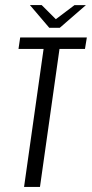

<svg xmlns="http://www.w3.org/2000/svg" viewBox="-20 -739 363 759"><path d="M75.1 0 152.3 -545.5H53.1L59.8 -591H323.3L315.9 -545.5H215.2L138 0ZM174.7 -629.2 98.3 -718.9H144.8L200.7 -663.1L274.3 -718.6H319.5L216.4 -629.2Z"/></svg>

Font: Alumni Sans Thin
Style: Italic
Weight: 100
Italic angle: -8°
Designer: Robert E. Leuschke
Foundry: Robert E. Leuschke
Version: Version 1.016